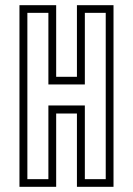

<svg xmlns="http://www.w3.org/2000/svg" viewBox="-20 -720 512 740"><path d="M55 0V-700H196.5V-424H276.5V-700H417.5V0H276.5V-282.5H196.5V0ZM85.5 -29.5H166.5V-313.5H307V-29.5H387.5V-670.5H307V-394.5H166.5V-670.5H85.5Z"/></svg>

Font: Tourney Condensed Light
Style: Regular
Weight: 300
Width: 3
Designer: Tyler Finck
Foundry: Etcetera Type Co
Version: Version 1.010; ttfautohint (v1.8.3)